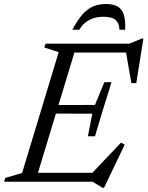

<svg xmlns="http://www.w3.org/2000/svg" viewBox="-38 -884 718 934"><path d="M247.5 -630.5 177.5 -653 183.5 -671.5H337L133.5 0H-18L-12 -18.5L69.5 -42.5ZM573.5 -638 595.5 -628.5H275.5L289.5 -671.5H591L652 -696.5H659.5L625 -480H601ZM461 29.5 412.5 0H84L98.5 -43.5H443L402 -33.5L551 -190.5L568.5 -180L468 29.5ZM424 -221H389.5L411 -331L185.5 -331.5L198 -373L424 -373.5L469.5 -484H504.5L463.5 -352.5ZM465 -802.5Q438 -802.5 415.8 -795Q393.5 -787.5 376.5 -773.8Q359.5 -760 348.5 -739.5H314Q340 -788 364.2 -815Q388.5 -842 416 -853.2Q443.5 -864.5 477.5 -864.5Q513 -864.5 534.2 -852.2Q555.5 -840 564.2 -812.5Q573 -785 571 -739.5H543Q543 -768.5 525.5 -785.5Q508 -802.5 465 -802.5Z"/></svg>

Font: Newsreader 20pt
Style: Italic
Weight: 400
Italic angle: -17°
Version: Version 1.003